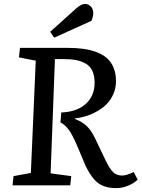

<svg xmlns="http://www.w3.org/2000/svg" viewBox="-20 -944 725 978"><path d="M369.1 -901.9Q394 -923.8 412.1 -923.8Q430.7 -923.8 442.9 -910.9Q455.1 -897.9 455.1 -877Q455.1 -860.4 445.8 -837.9L255.9 -752L235.8 -782.2ZM292 -371.1Q372.1 -374 417 -414.8Q461.9 -455.6 461.9 -522.9Q461.9 -558.6 450.4 -583Q439 -607.4 416.5 -620.1Q394 -632.8 367.2 -637.9Q340.3 -643.1 303.2 -643.1H259.8L237.8 -61L342.8 -46.9L337.9 0H43.9L48.8 -46.9L137.2 -63L162.1 -634.8L76.2 -651.9L82 -700.2H321.8Q368.2 -700.2 405.3 -695.1Q442.4 -689.9 473.9 -677.7Q505.4 -665.5 526.4 -646.2Q547.4 -627 559.1 -597.9Q570.8 -568.8 570.8 -530.8Q570.8 -495.1 557.4 -464.6Q543.9 -434.1 522.7 -413.1Q501.5 -392.1 473.4 -376.5Q445.3 -360.8 417.5 -352.3Q389.6 -343.8 361.8 -340.8V-337.9Q398.9 -323.7 421.6 -302Q444.3 -280.3 461.9 -244.1L519 -125Q539.6 -83 556.9 -66.4Q574.2 -49.8 603 -49.8Q624 -49.8 661.1 -67.9L681.2 -28.8Q660.6 -9.3 631.3 2.4Q602.1 14.2 571.8 14.2Q514.2 14.2 480 -11.5Q445.8 -37.1 416 -99.1L375 -196.8Q349.6 -255.9 331.8 -281Q314 -306.2 288.1 -320.8Z"/></svg>

Font: Literata Book Medium
Style: Italic
Weight: 500
Italic angle: -3°
Designer: Latin by Veronika Burian and Jose Scaglione. Greek by Irene Vlachou. Cyrillic by Vera Evstafieva
Foundry: TypeTogether
Version: Version 1.003;PS 001.003;hotconv 1.0.88;makeotf.lib2.5.64775